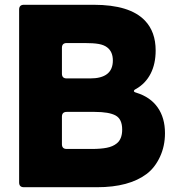

<svg xmlns="http://www.w3.org/2000/svg" viewBox="-20 -783 743 803"><path d="M80 0Q60 0 60 -20V-743Q60 -763 80 -763H372Q523 -763 586 -697Q631 -650 631 -572Q631 -516 610 -475Q589 -434 549 -411Q540 -407 540 -402Q540 -398 551 -395Q609 -377 639.5 -333.5Q670 -290 670 -226Q670 -172 649 -127Q628 -82 594 -56Q520 0 386 0ZM357 -455Q452 -455 452 -530Q452 -567 428 -585Q415 -595 393.5 -599Q372 -603 333 -603H259Q239 -603 239 -583V-475Q239 -455 259 -455ZM363 -160Q401 -160 426.5 -165Q452 -170 468 -183Q491 -201 491 -241Q491 -285 463.5 -300Q436 -315 376 -315H259Q239 -315 239 -295V-180Q239 -160 259 -160Z"/></svg>

Font: Open Sauce Two Black
Style: Regular
Weight: 900
Designer: Alfredo Marco Pradil
Foundry: Creative Sauce Fz LLC
Version: Version 1.477